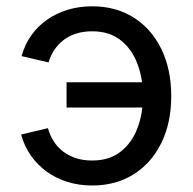

<svg xmlns="http://www.w3.org/2000/svg" viewBox="-20 -568 603 600"><path d="M268.1 11.7Q227.5 11.7 191.7 0.7Q155.8 -10.3 126.5 -31.2Q97.2 -52.2 76.7 -81.5Q56.2 -110.8 45.9 -147.5L129.9 -167.5Q135.7 -145.5 147.7 -126.7Q159.7 -107.9 177.2 -94.5Q194.8 -81.1 217.5 -73.7Q240.2 -66.4 268.1 -66.4Q321.8 -66.4 356.9 -94Q392.1 -121.6 409.4 -167.2Q426.8 -212.9 426.8 -267.6Q426.8 -322.8 409.4 -368.7Q392.1 -414.6 356.9 -442.4Q321.8 -470.2 268.1 -470.2Q240.7 -470.2 218.3 -463.1Q195.8 -456.1 178.7 -442.9Q161.6 -429.7 149.7 -411.9Q137.7 -394 131.8 -373L47.4 -392.6Q57.6 -429.2 78.1 -458Q98.6 -486.8 127.7 -506.8Q156.7 -526.9 192.1 -537.6Q227.5 -548.3 268.1 -548.3Q341.8 -548.3 397.5 -513.4Q453.1 -478.5 484.1 -415Q515.1 -351.6 515.1 -267.6Q515.1 -184.1 484.1 -121.1Q453.1 -58.1 397.5 -23.2Q341.8 11.7 268.1 11.7ZM441.4 -231.9H188V-311H441.4Z"/></svg>

Font: Inter 17pt
Style: Regular
Weight: 400
Version: Version 4.001;git-66647c0bb